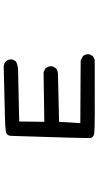

<svg xmlns="http://www.w3.org/2000/svg" viewBox="233 -726 534 1040"><g transform="rotate(90 500.0 -206.0)"><path d="M339 41Q323 39 312 29Q300 16 302 -6L312 -25Q335 -37 363.5 -37Q392 -37 638 -43L640 -179L370 -175L351 -185Q337 -200 339 -222L349 -241Q362 -253 382 -253L640 -259L647 -374L308 -376L284 -388Q272 -401 274 -423L284 -442L304 -452Q679 -454 703 -449.5Q727 -445 728 -424Q729 -403 716 -2Q716 26 691.5 29.5Q667 33 620 34Q573 35 339 41Z"/></g></svg>

Font: Kosefont JP
Style: Regular
Weight: 400
Designer: Nozomi Seto 瀬戸のぞみ
Version: Version 3.00;June 19, 2020